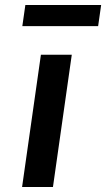

<svg xmlns="http://www.w3.org/2000/svg" viewBox="-20 -745 423 765"><path d="M68 0 143 -527H266L191 0ZM69 -641 81 -725H383L371 -641Z"/></svg>

Font: Lexend Med
Style: Italic
Weight: 500
Italic angle: -8.13011°
Designer: Bonnie Shaver-Troup, Thomas Jockin
Foundry: Lexend
Version: Version 1.007